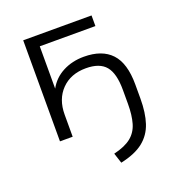

<svg xmlns="http://www.w3.org/2000/svg" viewBox="-124 -583 788 866"><g transform="rotate(-20 270.0 -150.0)"><path d="M311 185 295 136Q350 123 379 99.5Q408 76 419 38Q430 0 430 -54V-121Q430 -200 401 -235Q372 -270 306 -270Q233 -270 189 -225Q145 -180 145 -106V0H84V-485H412V-434H145V-231Q169 -275 214 -298.5Q259 -322 315 -322Q402 -322 446.5 -274.5Q491 -227 491 -125V-57Q491 11 475 59.5Q459 108 420 139Q381 170 311 185Z"/></g></svg>

Font: Nunito Sans Light
Style: Regular
Weight: 300
Designer: Vernon Adams
Foundry: Vernon Adams
Version: Version 3.101; ttfautohint (v1.8.4.7-5d5b);gftools[0.9.27]